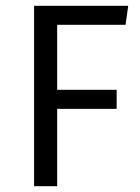

<svg xmlns="http://www.w3.org/2000/svg" viewBox="-20 -645 486 665"><path d="M178 -268V0H98V-625H424L415 -559H178V-334H384V-268Z"/></svg>

Font: Changa Light
Style: Regular
Weight: 300
Designer: Eduardo Rodriguez Tunni
Foundry: Eduardo Rodriguez Tunni
Version: Version 3.002; ttfautohint (v1.8.2)